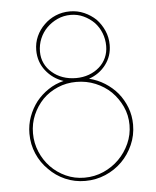

<svg xmlns="http://www.w3.org/2000/svg" viewBox="-50 -701 609 751"><g transform="rotate(-5 255.0 -325.0)"><path d="M160 -429Q142 -444 132 -465Q122 -486 122 -511Q122 -538 132 -562Q142 -586 160 -604Q178 -622 202 -633Q226 -644 254 -644Q281 -644 304.5 -633Q328 -622 346 -604Q363 -586 372.5 -562Q382 -538 382 -511Q382 -486 372.5 -465Q363 -444 346 -429Q328 -413 304.5 -404.5Q281 -396 254 -396Q226 -396 202 -404.5Q178 -413 160 -429ZM121 -62Q96 -88 81.5 -122.5Q67 -157 67 -195Q67 -234 81.5 -267.5Q96 -301 121 -327Q146 -352 180 -366.5Q214 -381 253 -381Q293 -381 328 -366.5Q363 -352 389 -327Q415 -301 430.5 -267.5Q446 -234 446 -195Q446 -157 430.5 -122.5Q415 -88 389 -62Q363 -36 328 -20.5Q293 -5 253 -5Q214 -5 180 -20.5Q146 -36 121 -62ZM400 -52Q427 -79 443.5 -116Q460 -153 460 -195Q460 -231 448 -262.5Q436 -294 415 -320Q394 -345 365.5 -363Q337 -381 304 -389Q345 -403 370.5 -436.5Q396 -470 396 -514Q396 -544 384.5 -570Q373 -596 354 -616Q334 -635 308 -646.5Q282 -658 252 -658Q222 -658 196 -647Q170 -636 151 -617Q131 -598 119.5 -572.5Q108 -547 108 -518Q108 -472 135 -437.5Q162 -403 204 -389Q171 -381 143.5 -362.5Q116 -344 96 -319Q76 -293 64.5 -261.5Q53 -230 53 -195Q53 -153 69 -116Q85 -79 113 -52Q140 -24 176.5 -8Q213 8 255 8Q297 8 334.5 -8Q372 -24 400 -52Z"/></g></svg>

Font: Josefin Slab Thin Thin
Style: Regular
Weight: 250
Version: Version 2.000